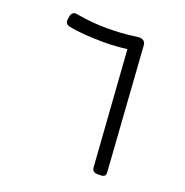

<svg xmlns="http://www.w3.org/2000/svg" viewBox="-114 -713 791 822"><g transform="rotate(20 281.5 -302.5)"><path d="M415 5Q405 5 398.5 0Q392 -5 391 -18L354 -542Q333 -539 305 -537Q277 -535 246 -535Q205 -535 163 -538Q121 -541 88 -548Q78 -550 73.5 -557Q69 -564 70 -574L73 -591Q75 -601 82 -606Q89 -611 98 -609Q140 -602 173.5 -599Q207 -596 242 -596Q271 -596 304 -598Q337 -600 378 -606Q394 -608 403.5 -601.5Q413 -595 414 -583L453 -18Q454 -4 447.5 0.5Q441 5 433 5Z"/></g></svg>

Font: Rubik Light
Style: Italic
Weight: 300
Italic angle: -12°
Designer: Hubert and Fischer
Foundry: Hubert and Fischer
Version: Version 2.300;gftools[0.9.30]